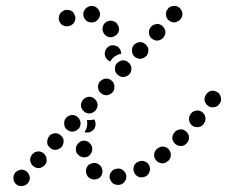

<svg xmlns="http://www.w3.org/2000/svg" viewBox="-20 -596 760 643"><path d="M33 20Q37 24 42 26Q48 28 53 27Q58 27 63 25Q68 23 72 19Q80 10 80 -1Q79 -12 71 -20Q67 -24 62 -26Q57 -28 51 -28Q46 -27 41 -25Q36 -23 32 -19Q24 -10 25 1Q25 12 33 20ZM403 -8Q402 -13 399 -18Q397 -22 392 -26Q388 -29 383 -31Q377 -32 372 -31H371Q360 -30 353 -21Q346 -12 347 -1Q348 5 351 9Q353 14 358 18Q362 21 367 22Q372 24 378 23H379Q390 22 397 13Q404 4 403 -8ZM317 -4Q320 -8 322 -14Q324 -19 323 -24Q323 -30 320 -35Q318 -40 314 -43L313 -44Q305 -51 293 -50Q282 -49 274 -41Q271 -37 269 -31Q267 -26 268 -21Q268 -15 271 -10Q273 -5 277 -2L278 -1Q287 6 298 5Q309 4 317 -4ZM479 -43Q477 -47 473 -51Q468 -54 463 -56Q458 -58 453 -57Q447 -57 442 -54Q431 -49 428 -38Q425 -27 430 -17Q432 -12 437 -8Q441 -5 446 -3Q451 -2 457 -2Q462 -3 467 -5H468Q478 -11 481 -22Q485 -32 479 -43ZM88 -79Q81 -71 81 -60Q82 -48 90 -41Q94 -37 99 -35Q104 -33 110 -33Q115 -33 120 -36Q125 -38 129 -42Q133 -46 135 -51Q137 -57 136 -62Q136 -68 134 -72Q132 -77 128 -81Q119 -89 108 -89Q96 -88 89 -80ZM546 -95Q538 -104 527 -105Q516 -106 507 -98H506Q502 -94 499 -89Q497 -85 496 -79Q496 -74 497 -69Q499 -63 503 -59Q506 -55 511 -52Q516 -50 521 -49Q527 -49 532 -50Q537 -52 541 -56H542Q551 -63 552 -75Q553 -86 546 -95ZM243 -77Q246 -73 252 -71Q257 -69 262 -69Q274 -69 281 -77Q289 -86 289 -97V-98Q289 -103 287 -108Q284 -113 280 -117Q277 -121 271 -123Q266 -125 261 -125Q249 -124 242 -116Q234 -108 234 -97V-96Q234 -90 236 -85Q239 -80 243 -77ZM138 -121Q138 -115 140 -110Q143 -105 147 -102Q155 -94 166 -94Q178 -95 185 -103H186Q189 -107 191 -112Q193 -118 193 -123Q193 -129 191 -134Q188 -138 184 -142Q176 -150 165 -150Q153 -149 145 -141V-140Q141 -136 140 -131Q138 -126 138 -121ZM613 -136Q613 -141 611 -146Q608 -151 604 -155Q600 -159 595 -161Q590 -163 585 -163Q579 -162 574 -160Q569 -158 565 -154V-153Q561 -149 559 -144Q557 -139 557 -134Q557 -128 560 -123Q562 -118 566 -115Q570 -111 575 -109Q580 -107 586 -107Q591 -107 596 -109Q601 -112 605 -116Q609 -120 611 -125Q613 -130 613 -136ZM296 -195Q296 -195 297 -194Q299 -189 300 -184Q301 -178 299 -173V-172Q296 -161 286 -156Q276 -150 265 -153Q265 -153 264 -153Q263 -154 263 -154Q267 -159 269 -165Q273 -175 272 -185Q272 -190 271 -194Q276 -194 281 -194Q288 -194 295 -196Q295 -196 296 -195ZM202 -202Q194 -193 195 -182Q195 -170 203 -163Q212 -155 223 -155Q234 -156 242 -164H243Q250 -173 250 -184Q249 -195 241 -203Q233 -211 221 -211Q210 -210 202 -202ZM658 -220Q654 -223 649 -225Q644 -226 638 -226Q633 -225 628 -223Q623 -220 620 -216L619 -215Q612 -206 613 -195Q614 -184 623 -176Q627 -173 632 -171Q638 -170 643 -170Q649 -171 653 -173Q658 -176 662 -180V-181Q669 -190 668 -201Q667 -212 658 -220ZM260 -224Q268 -216 280 -216Q291 -217 299 -225Q307 -234 307 -245Q306 -256 298 -264Q289 -272 278 -272Q267 -271 259 -263Q251 -254 251 -243Q252 -231 260 -224ZM720 -268Q719 -274 717 -278Q714 -283 710 -286Q700 -293 689 -292Q678 -290 671 -281V-280Q667 -276 666 -271Q664 -265 665 -260Q666 -255 669 -250Q672 -245 676 -242Q685 -235 696 -237Q708 -238 714 -247L715 -248Q718 -252 720 -258Q721 -263 720 -268ZM317 -285Q325 -277 337 -277Q348 -278 356 -286Q364 -295 363 -306Q363 -318 355 -325Q346 -333 335 -333Q324 -332 316 -324H315Q308 -315 308 -304Q309 -292 317 -285ZM374 -346Q382 -338 393 -338Q405 -339 413 -347Q421 -356 420 -367Q420 -378 411 -386Q403 -394 392 -394Q380 -393 373 -385H372Q364 -376 365 -365Q365 -353 374 -346ZM331 -419V-420Q333 -432 342 -439Q351 -446 362 -444Q373 -443 379 -435Q386 -426 386 -416Q378 -415 371 -411Q363 -407 356 -400Q352 -395 349 -390Q340 -394 335 -402Q330 -410 331 -419ZM430 -407Q439 -399 450 -399Q462 -400 469 -408H470Q477 -417 477 -428Q477 -439 468 -447Q460 -455 449 -455Q437 -454 429 -446Q421 -437 422 -426Q422 -414 430 -407ZM487 -468Q496 -460 507 -460Q518 -461 526 -469Q534 -478 534 -489Q533 -500 525 -508Q521 -512 516 -514Q511 -516 505 -516Q500 -515 495 -513Q490 -511 486 -507V-506Q478 -498 479 -487Q479 -475 487 -468ZM362 -474Q373 -479 377 -489Q381 -500 376 -510L375 -511Q371 -521 360 -525Q349 -529 339 -524Q329 -520 325 -509Q321 -498 326 -488V-487Q331 -477 341 -473Q352 -469 362 -474ZM229 -548Q227 -553 223 -557Q219 -560 213 -562Q208 -563 203 -563Q197 -563 192 -560Q192 -560 191 -559Q181 -554 178 -543Q175 -532 180 -522Q185 -512 196 -509Q207 -506 217 -511Q217 -511 217 -511Q228 -516 231 -527Q235 -538 229 -548ZM304 -527Q309 -530 311 -535Q314 -540 315 -545Q316 -556 309 -565Q302 -574 291 -576H290Q284 -576 279 -575Q274 -573 270 -570Q265 -567 263 -562Q260 -557 259 -552Q258 -540 265 -531Q272 -522 283 -521H284Q290 -520 295 -522Q300 -523 304 -527ZM544 -529Q548 -525 553 -523Q558 -521 564 -521Q569 -521 574 -524Q579 -526 583 -530Q591 -538 591 -550Q590 -561 582 -569Q574 -577 562 -576Q551 -576 543 -568V-567Q535 -559 536 -548Q536 -536 544 -529Z"/></svg>

Font: FRB American Cursive Guidelines Dotted Ultra
Style: Bold Italic
Weight: 1000
Italic angle: -25°
Version: Version 2.0;Modular Font Editor K font №1